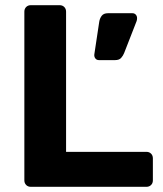

<svg xmlns="http://www.w3.org/2000/svg" viewBox="-20 -720 628 741"><path d="M99 1Q88 1 81 -6Q74 -13 74 -24V-675Q74 -686 81 -693Q88 -700 99 -700H210Q221 -700 228 -693Q235 -686 235 -675V-134H545Q556 -134 563 -127Q570 -120 570 -109V-24Q570 -13 563 -6Q556 1 545 1ZM362 -488Q353 -488 348 -494.5Q343 -501 344 -510L363 -636Q365 -649 372.5 -659Q380 -669 397 -669H491Q499 -669 504 -663.5Q509 -658 509 -650Q509 -643 507 -638L459 -515Q455 -505 447.5 -496.5Q440 -488 424 -488Z"/></svg>

Font: Fz Rubik SemBd
Style: Regular
Weight: 600
Designer: Hubert and Fischer
Foundry: Hubert and Fischer
Version: Vit hóa bi FontZin.com